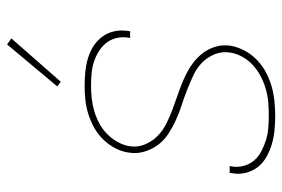

<svg xmlns="http://www.w3.org/2000/svg" viewBox="-147 -639 794 540"><g transform="rotate(-90 250.0 -369.0)"><path d="M194 8Q173 8 153 6Q133 4 114.5 -1.5Q96 -7 79 -16.5Q62 -26 50.5 -40.5Q39 -55 34 -74.5Q29 -94 33 -114L34 -120H53L52 -115Q49 -97 53.5 -80.5Q58 -64 68.5 -51.5Q79 -39 94.5 -31Q110 -23 126 -18Q142 -13 159.5 -11.5Q177 -10 195 -10Q213 -10 231.5 -11.5Q250 -13 268 -18Q286 -23 303 -31.5Q320 -40 335 -53Q350 -66 359.5 -83Q369 -100 372 -117Q376 -141 367.5 -162Q359 -183 343.5 -198Q328 -213 307.5 -222.5Q287 -232 266.5 -240Q246 -248 224.5 -255Q203 -262 183 -271Q163 -280 144.5 -292Q126 -304 113 -321Q100 -338 93.5 -360Q87 -382 91 -405Q94 -425 104 -443.5Q114 -462 129 -477Q144 -492 162.5 -502Q181 -512 200.5 -518Q220 -524 240 -526Q260 -528 279 -528Q299 -528 318.5 -526Q338 -524 356.5 -518.5Q375 -513 390.5 -503Q406 -493 417 -478Q428 -463 432 -444.5Q436 -426 433 -406L432 -400H413L414 -405Q417 -422 413 -438.5Q409 -455 399 -467.5Q389 -480 375 -488.5Q361 -497 345.5 -502Q330 -507 312.5 -508.5Q295 -510 278 -510Q261 -510 243 -508Q225 -506 208 -501Q191 -496 174.5 -487.5Q158 -479 144.5 -466Q131 -453 121.5 -436.5Q112 -420 109 -403Q105 -379 114 -358Q123 -337 138.5 -322Q154 -307 173.5 -297.5Q193 -288 214.5 -280Q236 -272 256.5 -265Q277 -258 297.5 -249Q318 -240 336 -228Q354 -216 368 -199Q382 -182 388.5 -160.5Q395 -139 391 -115Q387 -95 376.5 -76Q366 -57 350 -42Q334 -27 314.5 -17Q295 -7 275 -1.5Q255 4 234.5 6Q214 8 194 8ZM290 -595 277 -605 395 -746 412 -734Z"/></g></svg>

Font: Iosevka Thin Oblique
Style: Regular
Weight: 100
Italic angle: -9°
Monospace: yes
Designer: Belleve Invis
Foundry: Belleve Invis
Version: Version 32.5.0; ttfautohint (v1.8.4)